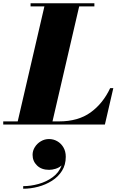

<svg xmlns="http://www.w3.org/2000/svg" viewBox="-70 -770 750 1187"><path d="M131.4 187.2Q131.4 162 145.4 139.6Q159.4 117.2 182.6 103.4Q205.8 89.6 233 89.6Q260.6 89.6 284.2 103.2Q307.8 116.8 322.2 141.4Q336.6 166 336.6 199.2Q336.6 248.8 313.4 285.8Q290.2 322.8 251.6 347.4Q213 372 166.4 384.4Q119.8 396.8 73.4 396.8V380.8Q119.8 380.8 168.6 367.2Q217.4 353.6 256 325.2Q294.6 296.8 311 252.8Q295 266.8 273.8 273.4Q252.6 280 233.4 280Q186.6 280 159 253.2Q131.4 226.4 131.4 187.2ZM578.5 0H-50V-19.5H39.5L204.5 -730.5H119V-750H513.5V-730.5H419.5L254.5 -19.5H295Q413 -19.5 489.8 -74.8Q566.5 -130 611 -225H630.5Z"/></svg>

Font: Bodoni* 11pt Fatface
Style: Italic
Weight: 900
Italic angle: -13°
Version: Version 2.3